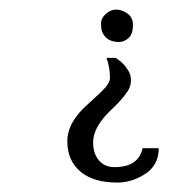

<svg xmlns="http://www.w3.org/2000/svg" viewBox="-20 -520 376 399"><path d="M227.1 -432.7Q201.3 -432.7 192.1 -454.1Q189.9 -460.5 189.9 -471.2Q189.9 -481.9 199.2 -490.5Q215.6 -505.5 236 -496.9Q256.3 -488.4 256.3 -468.7Q256.3 -449.1 247.1 -440.9Q237.8 -432.7 227.1 -432.7ZM208.5 -357.7Q208.5 -380.5 201.3 -399.8H219.9Q239.2 -388.4 249.2 -368.4Q252.1 -362 252.1 -352Q252.1 -342 246.3 -332Q234.9 -314.1 212.8 -293.4Q173.5 -257 173.5 -224.1Q173.5 -201.3 185.3 -187Q197.1 -172.7 217.8 -172.7Q267.8 -172.7 276.3 -212H309.9Q309.9 -174.1 277 -155.6Q251.3 -140.6 223.5 -140.6Q174.2 -140.6 147.1 -163.4Q119.9 -186.3 119.9 -226.6Q119.9 -267 164.9 -305.5Q192.8 -330.5 200.6 -340.2Q208.5 -349.8 208.5 -357.7Z"/></svg>

Font: Suravaram
Style: Regular
Weight: 400
Designer: Purushoth Kumar Guthula
Foundry: SiliconAndhra, USA.
Version: Version 1.0.4; ttfautohint (v1.2.42-39fb)